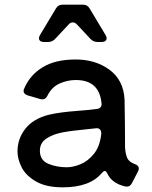

<svg xmlns="http://www.w3.org/2000/svg" viewBox="-20 -790 650 823"><path d="M557 -87Q575 -81 575 -68Q575 -62 572 -56L546 -6Q538 10 524 10Q519 10 516 9Q460 -4 440 -46Q435 -57 429 -57Q424 -57 417 -49Q366 13 249 13Q178 13 134.5 -12Q91 -37 73 -72.5Q55 -108 55 -141Q55 -195 88.5 -238Q122 -281 189 -298Q234 -309 315 -315Q369 -319 395 -323Q406 -324 411.5 -331Q417 -338 415 -349Q405 -447 305 -447Q269 -447 235.5 -432Q202 -417 184 -381Q176 -364 162 -364Q157 -364 154 -365L99 -381Q81 -387 81 -400Q81 -405 84 -411Q108 -468 162.5 -501.5Q217 -535 304 -535Q390 -535 450 -490.5Q510 -446 514 -362Q515 -322 515.5 -255Q516 -188 516 -158Q518 -129 525.5 -112.5Q533 -96 557 -87ZM414 -215Q415 -228 408.5 -235Q402 -242 390 -240Q366 -238 353 -236Q288 -230 248 -222.5Q208 -215 179.5 -196.5Q151 -178 151 -144Q151 -103 187 -88Q223 -73 266 -73Q293 -73 325 -86Q357 -99 382.5 -130.5Q408 -162 414 -215ZM364 -754 433 -639Q437 -632 437 -626Q437 -619 431.5 -614.5Q426 -610 416 -610H398Q380 -610 368 -623L309 -686Q301 -694 292 -694Q282 -694 275 -686L216 -623Q204 -610 186 -610H168Q158 -610 152.5 -614.5Q147 -619 147 -626Q147 -632 151 -639L220 -754Q229 -770 249 -770H335Q355 -770 364 -754Z"/></svg>

Font: Shippori Gochic B2 Bold
Style: Regular
Weight: 700
Designer: FONTDASU
Foundry: FONTDASU / Google Inc. / but / Adobe
Version: Version 1.130